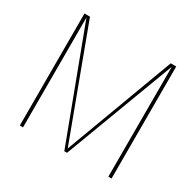

<svg xmlns="http://www.w3.org/2000/svg" viewBox="-157 -913 1115 1091"><g transform="rotate(30 400.0 -367.5)"><path d="M99 0V-735H135L400 -23L665 -735H701V0H680V-721L409 0H391L120 -721V0Z"/></g></svg>

Font: Iosevka Aile Thin
Style: Regular
Weight: 100
Designer: Belleve Invis
Foundry: Belleve Invis
Version: Version 31.1.0; ttfautohint (v1.8.4)